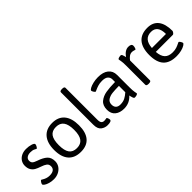

<svg xmlns="http://www.w3.org/2000/svg" viewBox="99 -1627 2510 2510"><g transform="rotate(-45 1354.5 -371.5)"><path d="M39 -54Q39 -64 51.5 -84Q64 -104 74 -104Q76 -104 93 -93Q110 -82 135.5 -73Q161 -64 192 -64Q240 -64 265 -83Q290 -102 290 -138Q290 -174 265.5 -193Q241 -212 190 -229Q147 -243 118 -259.5Q89 -276 70 -306.5Q51 -337 51 -385Q51 -427 72.5 -460Q94 -493 131.5 -511.5Q169 -530 217 -530Q268 -530 308.5 -517Q349 -504 349 -487Q349 -474 337.5 -453.5Q326 -433 317 -433Q314 -434 290.5 -446.5Q267 -459 226 -459Q187 -459 162 -441Q137 -423 137 -392Q137 -363 153.5 -347Q170 -331 215 -316Q293 -290 334 -253Q375 -216 375 -147Q375 -103 351.5 -67.5Q328 -32 287.5 -11.5Q247 9 198 9Q155 9 118.5 -1.5Q82 -12 60.5 -27Q39 -42 39 -54Z M468 -259Q468 -389 528 -459Q588 -529 700 -529Q810 -529 868.5 -459.5Q927 -390 927 -259Q927 -129 869.5 -61.5Q812 6 700 6Q587 6 527.5 -62Q468 -130 468 -259ZM840 -261Q840 -361 805 -409Q770 -457 697 -457Q624 -457 590 -409.5Q556 -362 556 -261Q556 -161 590 -113.5Q624 -66 697 -66Q770 -66 805 -113.5Q840 -161 840 -261Z M1064 -132V-730Q1064 -752 1104 -752H1108Q1148 -752 1148 -730V-140Q1148 -98 1162.5 -82Q1177 -66 1202 -66Q1221 -66 1230.5 -68.5Q1240 -71 1245 -71Q1254 -71 1260 -52.5Q1266 -34 1266 -24Q1266 6 1193 6Q1143 6 1103.5 -24.5Q1064 -55 1064 -132Z M1328 -144Q1328 -223 1375.5 -262.5Q1423 -302 1492 -313.5Q1561 -325 1660 -326V-373Q1660 -410 1634 -433.5Q1608 -457 1550 -457Q1506 -457 1473 -446.5Q1440 -436 1418 -425.5Q1396 -415 1394 -415Q1384 -415 1371.5 -435Q1359 -455 1359 -465Q1359 -478 1385.5 -493Q1412 -508 1456 -518.5Q1500 -529 1547 -529Q1640 -529 1692 -487.5Q1744 -446 1744 -372V-148Q1744 -82 1750 -53.5Q1756 -25 1756 -22Q1756 -10 1737 -4.5Q1718 1 1702 1Q1688 1 1681.5 -14.5Q1675 -30 1671.5 -47Q1668 -64 1667 -69Q1599 6 1499 6Q1422 6 1375 -32Q1328 -70 1328 -144ZM1660 -136V-254Q1585 -253 1537.5 -248Q1490 -243 1454 -220Q1418 -197 1418 -149Q1418 -109 1439.5 -88Q1461 -67 1503 -67Q1552 -67 1587.5 -85Q1623 -103 1660 -136Z M1914 -20V-371Q1914 -437 1908 -465.5Q1902 -494 1902 -497Q1902 -509 1921 -514.5Q1940 -520 1956 -520Q1970 -520 1976.5 -505.5Q1983 -491 1986.5 -475Q1990 -459 1991 -454Q2044 -529 2107 -529Q2136 -529 2150.5 -519.5Q2165 -510 2165 -490Q2165 -473 2159 -454.5Q2153 -436 2145 -436Q2140 -436 2125.5 -441.5Q2111 -447 2090 -447Q2064 -447 2040 -429.5Q2016 -412 1998 -386V-20Q1998 2 1958 2H1954Q1914 2 1914 -20Z M2225 -258Q2225 -391 2284 -460Q2343 -529 2458 -529Q2560 -529 2612 -462.5Q2664 -396 2664 -268Q2664 -259 2652 -243Q2640 -227 2631 -227H2315Q2321 -144 2358 -105Q2395 -66 2469 -66Q2511 -66 2541.5 -76.5Q2572 -87 2592 -97.5Q2612 -108 2615 -108Q2625 -108 2637.5 -88Q2650 -68 2650 -58Q2650 -46 2625 -30.5Q2600 -15 2558.5 -4.5Q2517 6 2470 6Q2345 6 2285 -59Q2225 -124 2225 -258ZM2575 -299Q2575 -457 2455 -457Q2326 -457 2315 -299Z"/></g></svg>

Font: Asap-Regular
Style: Regular
Weight: 400
Designer: Pablo Cosgaya
Foundry: Omnibus-Type
Version: Version 2.000; ttfautohint (v1.8)